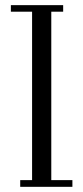

<svg xmlns="http://www.w3.org/2000/svg" viewBox="-20 -722 320 742"><path d="M22 -676.8V-702.1H224.1V-676.8H178.2V-25.9H259.8V0H58.1V-25.9H104V-676.8Z"/></svg>

Font: Dehuti
Style: Book
Weight: 400
Version: Version 1.2